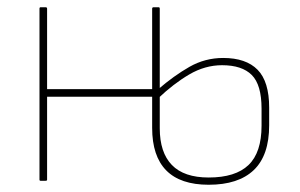

<svg xmlns="http://www.w3.org/2000/svg" viewBox="-20 -499 828 530"><path d="M92 0Q89 0 89 -3V-475Q89 -479 92 -479H106Q110 -479 110 -475V-253H403V-232H110V-3Q110 0 106 0ZM556 11Q478 11 439 -28.5Q400 -68 400 -146V-475Q400 -479 404 -479H418Q421 -479 421 -475V-145Q421 -78 454.5 -43.5Q488 -9 556 -9Q630 -9 666 -43.5Q702 -78 702 -152V-199Q702 -265 675 -292Q648 -319 593 -319Q546 -319 502.5 -293.5Q459 -268 416 -227V-252Q460 -290 503 -314.5Q546 -339 596 -339Q659 -339 691 -306.5Q723 -274 723 -202V-153Q723 -70 680.5 -29.5Q638 11 556 11Z"/></svg>

Font: Sofia Sans Semi Condensed Thin
Style: Regular
Weight: 250
Version: Version 4.100